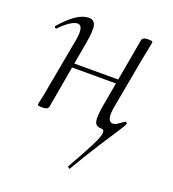

<svg xmlns="http://www.w3.org/2000/svg" viewBox="-114 -482 694 772"><g transform="rotate(20 233.5 -96.5)"><path d="M271 201Q270 204 265.5 200.5Q261 197 262 194Q304 120 324.5 79.5Q345 39 346.5 22.5Q348 6 332 6Q310 6 305.5 -14Q301 -34 311 -89L363 -381Q365 -395 388 -395Q402 -395 405.5 -393.5Q409 -392 409 -389Q409 -386 404 -363Q399 -340 394 -313L353 -89Q343 -28 371 -28Q380 -28 390 -34.5Q400 -41 408 -47Q416 -53 418 -53Q420 -53 422.5 -50Q425 -47 423 -44Q421 -37 403 -9.5Q385 18 351.5 69.5Q318 121 271 201ZM83 8Q70 8 66 6.5Q62 5 62 2Q62 -1 67.5 -24.5Q73 -48 77 -74L118 -297Q128 -358 101 -358Q89 -358 70 -346Q51 -334 29 -311Q26 -307 21.5 -311.5Q17 -316 21 -319Q54 -357 82.5 -376Q111 -395 136 -395Q159 -395 164.5 -373.5Q170 -352 160 -297L109 -6Q107 8 83 8ZM118 -184 122 -202H352L349 -184Z"/></g></svg>

Font: Cormorant Infant Light
Style: Italic
Weight: 300
Italic angle: -10°
Designer: Christian Thalmann (Catharsis Fonts)
Foundry: Catharsis Fonts
Version: Version 4.001